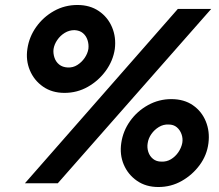

<svg xmlns="http://www.w3.org/2000/svg" viewBox="-20 -736 881 771"><path d="M90 -540Q83 -494 100 -453.5Q117 -413 153 -388Q189 -363 239 -363Q290 -363 333 -387.5Q376 -412 405 -452Q434 -492 441 -539Q447 -586 430 -626.5Q413 -667 377 -691.5Q341 -716 291 -716Q240 -716 197 -692Q154 -668 125.5 -628Q97 -588 90 -540ZM195 -539Q198 -558 210 -575.5Q222 -593 240 -604Q258 -615 279 -615Q300 -614 313 -603Q326 -592 331.5 -575Q337 -558 335 -540Q332 -521 320 -503.5Q308 -486 290.5 -475Q273 -464 252 -465Q231 -466 217.5 -477Q204 -488 198.5 -505Q193 -522 195 -539ZM467 -162Q460 -115 477 -75Q494 -35 530 -10Q566 15 616 15Q667 15 710 -9.5Q753 -34 782 -73.5Q811 -113 817 -161Q823 -208 806.5 -248.5Q790 -289 754.5 -313.5Q719 -338 668 -338Q618 -338 574.5 -314Q531 -290 502.5 -250Q474 -210 467 -162ZM573 -161Q576 -181 588 -198Q600 -215 618 -226Q636 -237 657 -236Q677 -236 690 -225Q703 -214 709 -197Q715 -180 712 -162Q708 -142 696 -124.5Q684 -107 666.5 -96.5Q649 -86 628 -87Q608 -87 594.5 -98Q581 -109 575.5 -126Q570 -143 573 -161ZM694 -700 80 0H212L828 -700Z"/></svg>

Font: Jost SemiBold
Style: Italic
Weight: 600
Italic angle: -5°
Version: Version 3.710